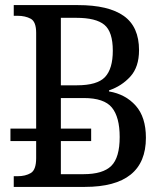

<svg xmlns="http://www.w3.org/2000/svg" viewBox="-20 -734 648 754"><path d="M34 0V-42H49Q80 -42 101 -54.5Q122 -67 122 -113V-180H21V-229H122V-605Q122 -649 100.5 -660.5Q79 -672 49 -672H34V-714H286Q406 -714 466 -671.5Q526 -629 526 -537Q526 -471 492 -433.5Q458 -396 408 -379V-375Q473 -364 513 -319Q553 -274 553 -193Q553 0 313 0ZM282 -399Q362 -399 392.5 -431.5Q423 -464 423 -535Q423 -609 390 -636.5Q357 -664 280 -664H219V-399ZM308 -50Q384 -50 417 -82.5Q450 -115 450 -196Q450 -274 419.5 -311.5Q389 -349 309 -349H219V-229H338V-180H219V-50Z"/></svg>

Font: Noto Serif SemiCondensed
Style: Regular
Weight: 400
Width: 4
Designer: Monotype Design Team
Foundry: Monotype Imaging Inc.
Version: Version 2.013